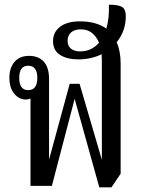

<svg xmlns="http://www.w3.org/2000/svg" viewBox="-20 -792 603 818"><path d="M403 6 298 -371 201 0H110V-372Q101 -368 90 -368Q61 -368 40.5 -393Q20 -418 20 -461Q20 -503 42 -528.5Q64 -554 104 -554Q143 -554 166 -530Q189 -506 189 -454V-112L277 -435H319L414 -111V-531Q414 -547 413 -561Q368 -539 314 -539Q266 -539 236 -558Q206 -577 206 -617Q206 -655 236 -678Q266 -701 321 -701Q390 -701 433 -670Q446 -714 444 -772Q485 -772 500.5 -762Q516 -752 516 -723Q516 -660 477 -612Q494 -574 494 -521V-52L455 6ZM268 -618Q268 -596 282.5 -584.5Q297 -573 321 -573Q370 -573 402 -610Q391 -636 372 -651.5Q353 -667 324 -667Q298 -667 283 -654Q268 -641 268 -618ZM100 -408Q139 -408 139 -460Q139 -512 100 -512Q62 -512 62 -460Q62 -408 100 -408Z"/></svg>

Font: Noto Serif Thai ExtraCondensed
Style: Regular
Weight: 400
Width: 2
Designer: Monotype Design Team
Foundry: Monotype Imaging Inc.
Version: Version 2.002; ttfautohint (v1.8.4.7-5d5b)